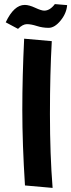

<svg xmlns="http://www.w3.org/2000/svg" viewBox="-20 -893 348 938"><path d="M233 -692Q224 -534 224 -336Q224 -138 237 25L102 13Q89 -191 89 -355.5Q89 -520 98 -704ZM68 -752 8 -784Q48 -869 101 -869Q122 -869 152 -855Q182 -841 196 -841Q224 -841 248 -873L308 -868Q305 -828 276 -792.5Q247 -757 217.5 -757Q188 -757 160 -766Q132 -775 111.5 -775Q91 -775 68 -752Z"/></svg>

Font: Boogaloo
Style: Regular
Weight: 400
Designer: John Vargas Beltran
Foundry: John Vargas Beltran
Version: Version 1.002